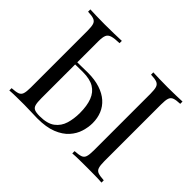

<svg xmlns="http://www.w3.org/2000/svg" viewBox="-148 -947 1186 1186"><g transform="rotate(45 444.5 -354.0)"><path d="M317 -708V-688Q275 -687 253 -680.5Q231 -674 223.5 -656.5Q216 -639 216 -602V-106Q216 -70 221 -51.5Q226 -33 241 -26.5Q256 -20 286 -20Q353 -20 388 -46.5Q423 -73 436 -116Q449 -159 449 -210Q449 -273 432.5 -316Q416 -359 380 -380.5Q344 -402 283 -402Q262 -402 237.5 -401.5Q213 -401 191.5 -400.5Q170 -400 159 -400L157 -419Q204 -419 247 -420Q290 -421 308 -421Q368 -421 413.5 -406Q459 -391 489 -364.5Q519 -338 534 -301.5Q549 -265 549 -221Q549 -185 537 -146Q525 -107 495.5 -74Q466 -41 415 -20.5Q364 0 286 0Q263 0 234 -1.5Q205 -3 170 -3Q131 -3 97 -2.5Q63 -2 42 0V-20Q76 -22 93.5 -28Q111 -34 117 -52Q123 -70 123 -106V-602Q123 -639 117 -656.5Q111 -674 93.5 -680.5Q76 -687 42 -688V-708Q63 -707 97 -706Q131 -705 170 -705Q211 -705 251 -706Q291 -707 317 -708ZM847 -708V-688Q813 -687 795.5 -680.5Q778 -674 772 -656.5Q766 -639 766 -602V-106Q766 -70 772 -52Q778 -34 795.5 -28Q813 -22 847 -20V0Q824 -2 789.5 -2.5Q755 -3 720 -3Q681 -3 647 -2.5Q613 -2 592 0V-20Q626 -22 643.5 -28Q661 -34 667 -52Q673 -70 673 -106V-602Q673 -639 667 -656.5Q661 -674 643.5 -680.5Q626 -687 592 -688V-708Q613 -707 647 -706Q681 -705 720 -705Q755 -705 789.5 -706Q824 -707 847 -708Z"/></g></svg>

Font: Playfair Display
Style: Regular
Weight: 400
Designer: Claus Eggers Sørensen
Foundry: Claus Eggers Sørensen
Version: Version 1.203